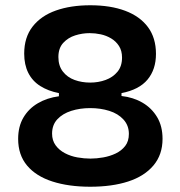

<svg xmlns="http://www.w3.org/2000/svg" viewBox="-20 -695 686 730"><path d="M323 15Q241 15 179 -5Q117 -25 83 -65.5Q49 -106 49 -167Q49 -214 69 -248Q89 -282 124 -302.5Q159 -323 204 -329V-337L323 -357L442 -338V-330Q487 -325 522 -304.5Q557 -284 577.5 -249.5Q598 -215 598 -167Q598 -107 563.5 -66Q529 -25 467.5 -5Q406 15 323 15ZM324 -92Q347 -92 372.5 -96.5Q398 -101 420 -111.5Q442 -122 456 -140Q470 -158 470 -186Q470 -218 449.5 -240.5Q429 -263 395.5 -273.5Q362 -284 323 -284Q284 -284 251 -273.5Q218 -263 198 -241.5Q178 -220 178 -187Q178 -161 191.5 -142.5Q205 -124 227 -112.5Q249 -101 274.5 -96.5Q300 -92 324 -92ZM323 -381Q354 -381 381.5 -391Q409 -401 426.5 -422Q444 -443 444 -476Q444 -502 432.5 -520Q421 -538 402.5 -549Q384 -560 363 -564.5Q342 -569 321 -569Q293 -569 266 -560.5Q239 -552 220.5 -532Q202 -512 202 -478Q202 -445 219 -423Q236 -401 263.5 -391Q291 -381 323 -381ZM323 -302 204 -327V-341Q163 -349 133 -368Q103 -387 87.5 -418Q72 -449 72 -491Q72 -553 104 -594Q136 -635 192.5 -655Q249 -675 323 -675Q400 -675 456 -654Q512 -633 542.5 -592Q573 -551 573 -490Q573 -431 541 -392.5Q509 -354 442 -341V-328Z"/></svg>

Font: Bricolage Grotesque SemiBold
Style: Regular
Weight: 600
Designer: Mathieu Triay
Foundry: Atelier Triay
Version: Version 1.000;gftools[0.9.30]